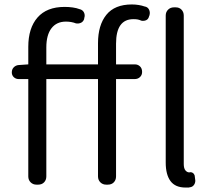

<svg xmlns="http://www.w3.org/2000/svg" viewBox="-20 -829 949 862"><path d="M813 13Q767 13 745.5 -16Q724 -45 724 -99V-759Q724 -775 734.5 -785.5Q745 -796 761 -796H769Q785 -796 795 -785.5Q805 -775 805 -759V-93Q805 -73 812.5 -64Q820 -55 830 -55L834 -56Q849 -56 854 -41L856 -25Q859 -12 852 -0.5Q845 11 831 12Q829 13 828 13Q827 13 813 13ZM64 -474Q51 -474 42 -482.5Q33 -491 33 -504Q33 -518 42 -527Q51 -536 64 -537L107 -540V-619Q107 -703 148.5 -750.5Q190 -798 270 -798Q289 -798 306.5 -795.5Q324 -793 337 -788Q351 -785 357 -773Q363 -761 358 -747V-744Q354 -732 344 -727Q334 -722 321 -724Q301 -732 276 -732Q234 -732 211 -702Q188 -672 188 -616V-540H420V-635Q420 -716 457.5 -762.5Q495 -809 572 -809Q588 -809 603 -806.5Q618 -804 629 -800Q643 -798 649 -786Q655 -774 651 -760L649 -755Q646 -743 636.5 -738.5Q627 -734 615 -736Q606 -740 598.5 -741.5Q591 -743 579 -743Q501 -743 501 -633V-540H585Q599 -540 608.5 -531Q618 -522 618 -506Q618 -492 608.5 -483Q599 -474 585 -474H501V-37Q501 -21 491 -10.5Q481 0 464 0H457Q441 0 430.5 -10.5Q420 -21 420 -37V-474H188V-37Q188 -21 178 -10.5Q168 0 151 0H144Q128 0 117.5 -10.5Q107 -21 107 -37V-474Z"/></svg>

Font: Chiron GoRound TC N
Style: Regular
Weight: 350
Designer: Ryoko NISHIZUKA 西塚涼子 (kana, bopomofo & ideographs); Paul D. Hunt (Latin, Greek & Cyrillic); Sandoll Communications 산돌커뮤니
Foundry: Adobe
Version: Version 1.000;hotconv 1.1.1;makeotfexe 2.6.0